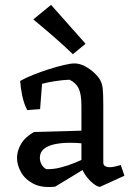

<svg xmlns="http://www.w3.org/2000/svg" viewBox="-20 -754 547 790"><path d="M391 15Q380 14 364 1.5Q348 -11 334 -30Q320 -49 315 -68V-82V-319Q315 -366 304 -389.5Q293 -413 266 -426Q238 -425 205.5 -420Q173 -415 153 -409L145 -305L92 -301Q79 -326 72 -358Q65 -390 63 -421Q86 -434 117.5 -446.5Q149 -459 182 -469.5Q215 -480 243 -486.5Q271 -493 286 -493Q308 -493 329.5 -481.5Q351 -470 368.5 -453.5Q386 -437 393 -423Q400 -410 402.5 -391Q405 -372 405 -319V-86Q405 -75 412.5 -70.5Q420 -66 431 -66Q442 -66 454.5 -69Q467 -72 477 -75L492 -31ZM207 14Q152 20 117.5 2Q83 -16 66.5 -45.5Q50 -75 50 -104Q50 -133 66.5 -161.5Q83 -190 120 -211L340 -217L336 -163L320 -164Q292 -167 261.5 -166.5Q231 -166 204.5 -160.5Q178 -155 161 -141.5Q144 -128 144 -104Q144 -91 150.5 -78.5Q157 -66 170 -58Q199 -57 230 -65Q261 -73 287.5 -84Q314 -95 329 -102V-60ZM280 -531Q238 -571 200 -604Q162 -637 117 -674L190 -734L332 -574Z"/></svg>

Font: Eczar
Style: Regular
Weight: 400
Designer: Vaibhav Singh
Foundry: Rosetta Type Foundry
Version: Version 2.000